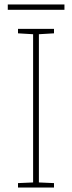

<svg xmlns="http://www.w3.org/2000/svg" viewBox="-20 -844 323 864"><path d="M223 0H61V-20L129 -23V-690L61 -694V-714H223V-694L155 -690V-23L223 -20ZM270 -824V-800H15V-824Z"/></svg>

Font: Noto Sans Gujarati Thin
Style: Regular
Weight: 100
Designer: Jelle Bosma - Monotype Design Team, Universal Thirst
Foundry: Monotype Imaging Inc.
Version: Version 2.106; ttfautohint (v1.8.4.7-5d5b)